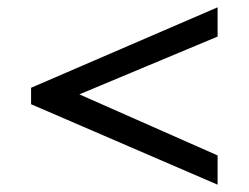

<svg xmlns="http://www.w3.org/2000/svg" viewBox="-20 -520 680 525"><path d="M197 -262 575 -95V-15L65 -235V-280L575 -500V-420Z"/></svg>

Font: renner_400book
Style: Book
Weight: 400
Version: Version 003.000 ; ttfautohint (v0.97) -l 8 -r 50 -G 200 -x 1